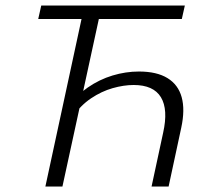

<svg xmlns="http://www.w3.org/2000/svg" viewBox="-20 -678 753 698"><path d="M531 0 573 -195Q592 -280 565 -324.5Q538 -369 466 -369Q430 -369 389.5 -357.5Q349 -346 311 -320.5Q273 -295 245 -254L220 -284Q256 -330 298.5 -359.5Q341 -389 389 -403.5Q437 -418 485 -418Q550 -418 589 -394Q628 -370 640.5 -324.5Q653 -279 639 -214L593 0ZM145 0 287 -658H350L207 0ZM119 -609 130 -658H652L641 -609Z"/></svg>

Font: Ysabeau Infant Light
Style: Italic
Weight: 300
Italic angle: -12°
Designer: Christian Thalmann (Catharsis Fonts)
Version: Version 2.001;gftools[0.9.30]; featfreeze: ss01,ss02,lnum